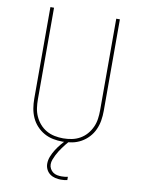

<svg xmlns="http://www.w3.org/2000/svg" viewBox="-102 -803 804 1094"><g transform="rotate(10 300.0 -256.0)"><path d="M300 8Q272 8 244.5 2.5Q217 -3 193 -16.5Q169 -30 150 -50.5Q131 -71 119.5 -96.5Q108 -122 103.5 -149.5Q99 -177 99 -205V-735H120V-205Q120 -180 123.5 -155Q127 -130 137.5 -107Q148 -84 164.5 -65Q181 -46 203 -33.5Q225 -21 250 -16Q275 -11 300 -11Q325 -11 350 -16Q375 -21 397 -33.5Q419 -46 435.5 -65Q452 -84 462.5 -107Q473 -130 476.5 -155Q480 -180 480 -205V-735H501V-205Q501 -177 496.5 -149.5Q492 -122 480.5 -96.5Q469 -71 450 -50.5Q431 -30 407 -16.5Q383 -3 355.5 2.5Q328 8 300 8ZM328 223Q312 223 295 219Q278 215 264.5 205Q251 195 243.5 179.5Q236 164 236 147Q236 125 244.5 104Q253 83 265 64Q277 45 291.5 27.5Q306 10 322 -5L325 -8H338V0Q328 11 319.5 22Q311 33 302.5 44.5Q294 56 286.5 68Q279 80 272.5 93Q266 106 261 119.5Q256 133 256 147Q256 160 262.5 172Q269 184 279.5 191.5Q290 199 303 201.5Q316 204 329 204Q338 204 347 203Q356 202 365 200V219Q356 221 347 222Q338 223 328 223Z"/></g></svg>

Font: Iosevka SS04 Thin Extended
Style: Regular
Weight: 100
Width: 7
Monospace: yes
Designer: Belleve Invis
Foundry: Belleve Invis
Version: Version 19.0.0; ttfautohint (v1.8.4)